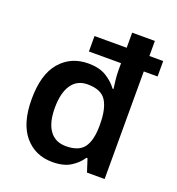

<svg xmlns="http://www.w3.org/2000/svg" viewBox="-138 -871 913 993"><g transform="rotate(20 318.5 -375.0)"><path d="M260 10Q165 10 107 -58.5Q49 -127 49 -260Q49 -396 108 -464.5Q167 -533 263 -533Q323 -533 361.5 -509.5Q400 -486 424 -453H429Q426 -471 423 -501Q420 -531 420 -553V-592H243V-677H420V-760H545V-677H621V-592H545V0H448L425 -71H419Q397 -37 359 -13.5Q321 10 260 10ZM298 -91Q368 -91 396.5 -129Q425 -167 426 -244V-259Q426 -342 398.5 -386Q371 -430 296 -430Q238 -430 207.5 -385Q177 -340 177 -258Q177 -177 208 -134Q239 -91 298 -91Z"/></g></svg>

Font: Noto Sans Medefaidrin SemiBold
Style: Regular
Weight: 600
Designer: Dalton Maag Ltd
Foundry: Dalton Maag Ltd
Version: Version 1.002; ttfautohint (v1.8.4.7-5d5b)